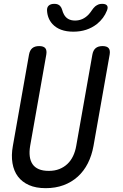

<svg xmlns="http://www.w3.org/2000/svg" viewBox="-20 -970 640 1000"><path d="M131 -685Q135 -708 148 -719Q161 -730 184 -730Q207 -730 216 -719Q225 -708 221 -685L137 -210Q132 -180 135 -156Q138 -132 149.5 -115Q161 -98 182 -89Q203 -80 234 -80Q265 -80 289 -89.5Q313 -99 331 -116Q349 -133 360.5 -157Q372 -181 377 -210L461 -685Q465 -708 478 -719Q491 -730 514 -730Q537 -730 546 -719Q555 -708 551 -685L467 -210Q458 -160 437.5 -119.5Q417 -79 385 -50Q353 -21 311 -5.5Q269 10 218 10Q167 10 131 -6Q95 -22 73.5 -50.5Q52 -79 45 -120Q38 -161 47 -210ZM225 -915Q224 -932 234 -941Q244 -950 263 -950Q274 -950 281 -947Q288 -944 293 -939Q301 -930 304 -918Q307 -906 313 -895Q330 -863 371 -863Q412 -863 442 -895Q451 -905 458.5 -916.5Q466 -928 476 -937Q484 -943 492 -946.5Q500 -950 512 -950Q531 -950 537.5 -941Q544 -932 537 -915Q521 -874 485 -845Q434 -805 362 -805Q290 -805 253 -845Q227 -874 225 -915Z"/></svg>

Font: Maple Mono NL
Style: Italic
Weight: 400
Italic angle: -10°
Monospace: yes
Designer: subframe7536
Version: Version 7.000